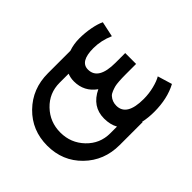

<svg xmlns="http://www.w3.org/2000/svg" viewBox="-128 -1015 1322 1322"><g transform="rotate(-45 533.0 -354.5)"><path d="M753 -600Q622 -600 622 -522Q622 -421 789 -421H884V-315Q821 -315 783.5 -315Q746 -315 717.5 -313Q689 -311 675 -307.5Q661 -304 640.5 -296Q620 -288 610 -277Q584 -248 584 -208Q584 -107 750 -107Q802 -107 851.5 -119.5Q901 -132 929 -149L961 -43Q868 7 739 7Q682 7 632 -4V0H409Q258 0 155.5 -100Q53 -200 53 -349.5Q53 -499 155.5 -599Q258 -699 409 -699H628Q677 -716 732 -716Q787 -716 839.5 -706Q892 -696 925 -680L901 -568Q828 -600 753 -600ZM420 -103H486Q462 -146 462 -205Q462 -321 577 -376Q496 -433 496 -533Q496 -566 508 -596H420Q319 -596 250 -524Q181 -452 181 -350Q181 -248 250.5 -175.5Q320 -103 420 -103Z"/></g></svg>

Font: Montserrat Alternates
Style: Regular
Weight: 400
Designer: Julieta Ulanovsky
Foundry: Julieta Ulanovsky
Version: Version 2.001